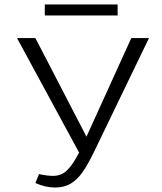

<svg xmlns="http://www.w3.org/2000/svg" viewBox="-20 -828 721 857"><path d="M138 -11 154 -51Q190 -43 217 -43Q253 -43 278.5 -67Q304 -91 333 -147L56 -658H138L366 -218L566 -658H645L401 -153Q373 -95 349.5 -61Q326 -27 296.5 -9Q267 9 225 9Q183 9 138 -11ZM180 -808H505V-759H180Z"/></svg>

Font: LXGW Bright GB
Style: Regular
Weight: 400
Designer: Christian Thalmann (Catharsis Fonts)
Foundry: LXGW / Christian Thalmann (Catharsis Fonts) / Fontworks Inc.
Version: Version 5.510